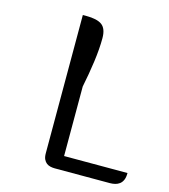

<svg xmlns="http://www.w3.org/2000/svg" viewBox="-113 -849 826 939"><g transform="rotate(15 300.5 -380.0)"><path d="M280 -70H601Q601 -48 595 -34.5Q589 -21 579 -13.5Q569 -6 556.5 -3Q544 0 531 0H251Q240 0 229 -2.5Q218 -5 209.5 -11.5Q201 -18 195.5 -29.5Q190 -41 190 -60V-760H207Q263 -760 287.5 -741.5Q312 -723 312 -675Q312 -622 303 -556Q294 -490 280 -422Z"/></g></svg>

Font: Warnes
Style: Regular
Weight: 400
Designer: Eduardo Rodriguez Tunni
Foundry: Eduardo Rodriguez Tunni
Version: Version 1.001